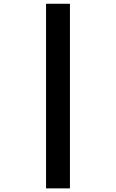

<svg xmlns="http://www.w3.org/2000/svg" viewBox="-20 -865 626 1036"><path d="M228.5 151.4V-844.7H357.4V151.4Z"/></svg>

Font: CaskaydiaMono NF
Style: Bold
Weight: 700
Designer: Aaron Bell
Foundry: Saja Typeworks
Version: Version 2111.001; ttfautohint (v1.8.4);Nerd Fonts 3.1.1